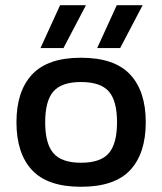

<svg xmlns="http://www.w3.org/2000/svg" viewBox="-20 -705 621 735"><path d="M135 -521 210 -685H309L223 -521ZM352 -521 427 -685H526L440 -521ZM290 10Q162 10 102.5 -54Q43 -118 43 -237Q43 -356 103 -420Q163 -484 290 -484Q418 -484 478 -420Q538 -356 538 -237Q538 -118 478.5 -54Q419 10 290 10ZM290 -82Q365 -82 396.5 -118.5Q428 -155 428 -237Q428 -319 396.5 -355Q365 -391 290 -391Q216 -391 184.5 -355Q153 -319 153 -237Q153 -155 184.5 -118.5Q216 -82 290 -82Z"/></svg>

Font: Kanit
Style: Regular
Weight: 400
Designer: Katatrad Team
Foundry: CadsonDemak
Version: Version 2.000; ttfautohint (v1.8.3)